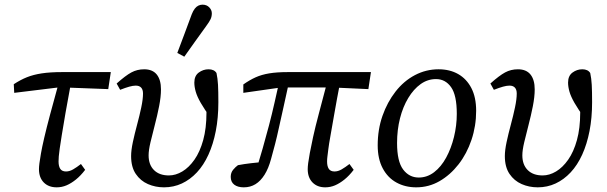

<svg xmlns="http://www.w3.org/2000/svg" viewBox="-20 -790 2603 823"><path d="M41 -392 39 -429Q68 -448 95.5 -459Q123 -470 159 -475.5Q195 -481 247 -481H455L444 -408L258 -415H229ZM223 13Q188 13 167.5 -8Q147 -29 147 -65Q147 -75 149 -90.5Q151 -106 155.5 -132Q160 -158 169.5 -199Q179 -240 195 -300Q211 -360 234 -443L287 -450Q271 -365 261 -307Q251 -249 245 -212Q239 -175 236 -153.5Q233 -132 232 -120Q231 -108 231 -98Q231 -77 238.5 -66Q246 -55 263 -55Q278 -55 293.5 -64Q309 -73 327 -87L345 -62Q326 -37 305.5 -20.5Q285 -4 265 4.5Q245 13 223 13Z M683 13Q646 13 614 -1Q582 -15 562 -44.5Q542 -74 542 -121Q542 -146 549.5 -181Q557 -216 567.5 -255Q578 -294 585.5 -329.5Q593 -365 593 -389Q593 -406 585 -414.5Q577 -423 562 -423Q550 -423 534 -418.5Q518 -414 495 -405L480 -432Q518 -466 543 -479.5Q568 -493 598 -493Q634 -493 652 -470.5Q670 -448 670 -407Q670 -375 662 -334.5Q654 -294 643.5 -254Q633 -214 625 -180Q617 -146 617 -124Q617 -84 640 -61Q663 -38 704 -38Q733 -38 761.5 -55Q790 -72 813.5 -105.5Q837 -139 851 -189.5Q865 -240 865 -307Q865 -328 864 -346Q863 -364 861 -386L888 -357L884 -283Q856 -322 840.5 -349Q825 -376 819 -397Q813 -418 813 -436Q813 -465 832 -479Q851 -493 874 -493Q886 -493 894.5 -489Q903 -485 908 -477Q913 -454 914.5 -426.5Q916 -399 916 -352Q916 -285 905 -228.5Q894 -172 873.5 -127Q853 -82 824 -51Q795 -20 759.5 -3.5Q724 13 683 13ZM740 -563Q755 -604 771 -645.5Q787 -687 802 -729Q808 -744 815 -753Q822 -762 830.5 -766Q839 -770 848 -770Q866 -770 877 -758.5Q888 -747 888 -733Q888 -719 882.5 -707.5Q877 -696 863 -677Q840 -645 816.5 -612.5Q793 -580 770 -547Z M1025 13Q999 13 984 1.5Q969 -10 969 -32Q969 -50 979.5 -62.5Q990 -75 1000 -82Q1026 -87 1056.5 -90.5Q1087 -94 1116 -96L1107 -68L1077 -56Q1092 -105 1106 -154Q1120 -203 1133 -252.5Q1146 -302 1157 -351Q1168 -400 1179 -449L1221 -448Q1206 -378 1194.5 -327.5Q1183 -277 1175 -240Q1167 -203 1159 -172Q1151 -141 1142 -109Q1131 -68 1114 -41Q1097 -14 1075 -0.5Q1053 13 1025 13ZM1023 -392V-428Q1050 -447 1075.5 -458.5Q1101 -470 1134 -475.5Q1167 -481 1215 -481H1570L1559 -408L1407 -415H1184ZM1374 13Q1340 13 1319.5 -8Q1299 -29 1299 -65Q1299 -75 1301 -91Q1303 -107 1308 -134Q1313 -161 1322 -202.5Q1331 -244 1347 -304Q1363 -364 1385 -448H1440Q1423 -360 1413 -302Q1403 -244 1396.5 -208Q1390 -172 1387.5 -151.5Q1385 -131 1383.5 -119.5Q1382 -108 1382 -98Q1382 -77 1389.5 -66Q1397 -55 1414 -55Q1429 -55 1444.5 -64Q1460 -73 1478 -87L1496 -62Q1477 -37 1456.5 -20.5Q1436 -4 1416 4.5Q1396 13 1374 13Z M1764 13Q1717 13 1679.5 -7.5Q1642 -28 1620.5 -68.5Q1599 -109 1599 -167Q1599 -235 1619.5 -293.5Q1640 -352 1675.5 -397.5Q1711 -443 1758.5 -468Q1806 -493 1860 -493Q1908 -493 1944 -472.5Q1980 -452 2000.5 -412.5Q2021 -373 2021 -315Q2021 -250 2001 -190.5Q1981 -131 1945.5 -85.5Q1910 -40 1864 -13.5Q1818 13 1764 13ZM1775 -29Q1811 -29 1841 -52Q1871 -75 1892.5 -114.5Q1914 -154 1926 -203Q1938 -252 1938 -302Q1938 -382 1913.5 -416.5Q1889 -451 1849 -451Q1813 -451 1783 -429.5Q1753 -408 1730 -370Q1707 -332 1694.5 -282.5Q1682 -233 1682 -177Q1682 -98 1708 -63.5Q1734 -29 1775 -29Z M2285 13Q2248 13 2216 -1Q2184 -15 2164 -44.5Q2144 -74 2144 -121Q2144 -146 2151.5 -181Q2159 -216 2169.5 -255Q2180 -294 2187.5 -329.5Q2195 -365 2195 -389Q2195 -406 2187 -414.5Q2179 -423 2164 -423Q2152 -423 2136 -418.5Q2120 -414 2097 -405L2082 -432Q2120 -466 2145 -479.5Q2170 -493 2200 -493Q2236 -493 2254 -470.5Q2272 -448 2272 -407Q2272 -375 2264 -334.5Q2256 -294 2245.5 -254Q2235 -214 2227 -180Q2219 -146 2219 -124Q2219 -84 2242 -61Q2265 -38 2306 -38Q2335 -38 2363.5 -55Q2392 -72 2415.5 -105.5Q2439 -139 2453 -189.5Q2467 -240 2467 -307Q2467 -328 2466 -346Q2465 -364 2463 -386L2490 -357L2486 -283Q2458 -322 2442.5 -349Q2427 -376 2421 -397Q2415 -418 2415 -436Q2415 -465 2434 -479Q2453 -493 2476 -493Q2488 -493 2496.5 -489Q2505 -485 2510 -477Q2515 -454 2516.5 -426.5Q2518 -399 2518 -352Q2518 -285 2507 -228.5Q2496 -172 2475.5 -127Q2455 -82 2426 -51Q2397 -20 2361.5 -3.5Q2326 13 2285 13Z"/></svg>

Font: Source Serif 4 18pt
Style: Italic
Weight: 400
Italic angle: -12°
Designer: Frank Grießhammer
Foundry: Adobe Systems Incorporated
Version: Version 4.004;hotconv 1.0.116;makeotfexe 2.5.65601